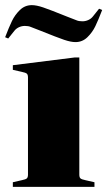

<svg xmlns="http://www.w3.org/2000/svg" viewBox="-24 -728 418 748"><path d="M132 -609 96 -623Q87 -627 73 -627Q61 -627 50 -622Q39 -617 32 -608L8 -578L-4 -583Q11 -622 22.5 -646Q34 -670 53.5 -689Q73 -708 100 -708Q118 -708 144.5 -699Q171 -690 238 -663L274 -649Q283 -645 297 -645Q309 -645 320 -650Q331 -655 338 -664L362 -694L374 -689Q359 -650 347.5 -626Q336 -602 316.5 -583Q297 -564 270 -564Q252 -564 225.5 -573Q199 -582 132 -609ZM26 -18 61 -26Q76 -29 80.5 -33Q85 -37 85 -48V-426Q85 -437 80.5 -441Q76 -445 61 -448L26 -456V-474L266 -504H285V-48Q285 -37 289.5 -33Q294 -29 309 -26L344 -18V0H26Z"/></svg>

Font: Chonburi
Style: Regular
Weight: 400
Designer: Thanarat Vachiruckul and Stawix Ruecha
Foundry: Cadson Demak & Katatrad
Version: Version 1.000